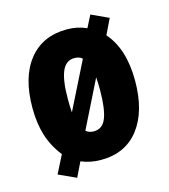

<svg xmlns="http://www.w3.org/2000/svg" viewBox="-100 -678 717 815"><g transform="rotate(-15 258.0 -270.5)"><path d="M483 -278Q483 -144 424 -67Q365 10 257 10Q210 10 170 -7L139 57L62 22L102 -57Q65 -104 48.5 -157.5Q32 -211 32 -278Q32 -413 92 -488Q152 -563 259 -563Q306 -563 345 -545L372 -598L448 -563L415 -495Q483 -418 483 -278ZM187 -276Q187 -260 187.5 -245Q188 -230 189 -217L293 -425Q281 -437 258 -437Q221 -437 204 -397.5Q187 -358 187 -276ZM329 -278Q329 -293 328.5 -307Q328 -321 327 -334L224 -127Q238 -115 258 -115Q298 -115 313.5 -156.5Q329 -198 329 -278Z"/></g></svg>

Font: Noto Sans Sinhala ExtraCondensed Black
Style: Regular
Weight: 900
Width: 2
Designer: Jelle Bosma - Monotype Design Team
Foundry: Monotype Imaging Inc.
Version: Version 2.006; ttfautohint (v1.8.4.7-5d5b)